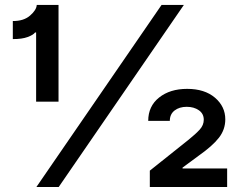

<svg xmlns="http://www.w3.org/2000/svg" viewBox="-20 -747 959 767"><path d="M125.4 0 625.4 -727.3H714.5L214.5 0ZM213.8 -727.3V-340.9H124.3V-617.2H120Q113.3 -607.6 90.4 -599.1Q67.5 -590.6 31.2 -590.9V-663Q74.6 -662.6 100.1 -684.8Q125.7 -707 126.8 -727.3ZM578.5 0V-65.3L734 -189.3Q762.1 -212 778.1 -229.6Q794 -247.2 794 -268.8Q794 -293 774.3 -306.6Q754.6 -320.3 725.9 -320.3Q696.4 -320.3 677.4 -305.6Q658.4 -290.8 658.4 -264.2H572.1Q572.1 -322.8 615.6 -357.4Q659.1 -392 727.6 -392Q797.2 -392 838.6 -356.9Q880 -321.7 880 -270.2Q880 -229.4 854.4 -196.6Q828.8 -163.7 772.7 -124.3L709.2 -77.4V-73.9H887.4V0Z"/></svg>

Font: Inter UI Semi Bold
Style: Regular
Weight: 600
Designer: Rasmus Andersson
Foundry: rsms
Version: 3.2;8d6f07862